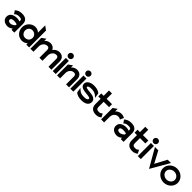

<svg xmlns="http://www.w3.org/2000/svg" viewBox="584 -2647 4664 4664"><g transform="rotate(45 2916.5 -314.5)"><path d="M14 -140C14 -47 94 11 197 11C253 11 300 -20 328 -43V0H424V-295C424 -407 355 -462 236 -462C153 -462 101 -438 58 -401L48 -393L103 -311L116 -323C149 -353 178 -361 236 -361C300 -361 321 -347 321 -299V-280C300 -288 265 -298 227 -298C115 -298 14 -255 14 -140ZM121 -141C121 -185 163 -199 227 -199C264 -199 302 -190 321 -184V-151C309 -137 259 -88 200 -88C149 -88 121 -105 121 -141Z M464 -226C464 -109 546 11 691 11C753 11 800 -13 836 -48V0H933V-580L830 -656V-406C797 -438 752 -462 691 -462C578 -462 464 -367 464 -226ZM572 -226C572 -291 618 -353 695 -353C778 -353 830 -290 830 -226C830 -148 780 -94 695 -94C622 -94 572 -155 572 -226Z M977 0H1081V-186C1081 -234 1100 -272 1125 -298C1147 -322 1179 -341 1222 -341C1267 -341 1287 -313 1287 -267V0H1391V-186C1391 -235 1412 -272 1435 -298C1457 -322 1489 -341 1532 -341C1577 -341 1597 -313 1597 -267V0H1699V-280C1699 -374 1644 -443 1540 -443C1463 -443 1411 -402 1374 -353C1351 -408 1301 -443 1230 -443C1165 -443 1117 -413 1081 -374V-447L977 -374Z M1718 -568C1718 -525 1753 -492 1795 -492C1837 -492 1872 -525 1872 -568C1872 -611 1837 -644 1795 -644C1753 -644 1718 -611 1718 -568ZM1744 0H1847V-451H1744Z M1892 0H1996V-186C1996 -234 2015 -272 2040 -298C2062 -322 2094 -341 2137 -341C2182 -341 2202 -313 2202 -267V0H2304V-280C2304 -374 2249 -443 2145 -443C2080 -443 2032 -413 1996 -374V-447L1892 -374Z M2323 -568C2323 -525 2358 -492 2400 -492C2442 -492 2477 -525 2477 -568C2477 -611 2442 -644 2400 -644C2358 -644 2323 -611 2323 -568ZM2349 0H2452V-451H2349Z M2497 -323C2497 -237 2570 -209 2641 -198C2697 -188 2767 -188 2811 -174C2832 -168 2843 -162 2843 -146C2843 -109 2802 -90 2730 -90C2643 -90 2599 -103 2542 -156L2511 -185L2530 -56C2584 -2 2659 11 2736 11C2890 11 2950 -57 2950 -138C2950 -204 2906 -237 2857 -255C2790 -279 2694 -272 2633 -291C2612 -297 2604 -302 2604 -316C2604 -345 2645 -361 2712 -361C2799 -361 2843 -348 2900 -295L2931 -266L2912 -395C2858 -449 2783 -462 2706 -462C2583 -462 2497 -401 2497 -323Z M2962 -347H3044V-160C3046 -52 3114 11 3231 11C3303 11 3335 -10 3368 -33L3378 -40L3332 -130L3318 -120C3288 -98 3289 -90 3231 -90C3171 -90 3147 -115 3147 -171V-347H3332V-449H3147V-632H3044V-449H2962Z M3406 0H3509V-190C3509 -238 3527 -276 3552 -302C3574 -326 3606 -345 3649 -345C3693 -345 3698 -340 3715 -329L3730 -319L3773 -417L3759 -424C3732 -436 3716 -447 3657 -447C3592 -447 3544 -417 3509 -378V-466L3406 -394Z M3767 -140C3767 -47 3847 11 3950 11C4006 11 4053 -20 4081 -43V0H4177V-295C4177 -407 4108 -462 3989 -462C3906 -462 3854 -438 3811 -401L3801 -393L3856 -311L3869 -323C3902 -353 3931 -361 3989 -361C4053 -361 4074 -347 4074 -299V-280C4053 -288 4018 -298 3980 -298C3868 -298 3767 -255 3767 -140ZM3874 -141C3874 -185 3916 -199 3980 -199C4017 -199 4055 -190 4074 -184V-151C4062 -137 4012 -88 3953 -88C3902 -88 3874 -105 3874 -141Z M4209 -347H4291V-160C4293 -52 4361 11 4478 11C4550 11 4582 -10 4615 -33L4625 -40L4579 -130L4565 -120C4535 -98 4536 -90 4478 -90C4418 -90 4394 -115 4394 -171V-347H4579V-449H4394V-632H4291V-449H4209Z M4640 -568C4640 -525 4675 -492 4717 -492C4759 -492 4794 -525 4794 -568C4794 -611 4759 -644 4717 -644C4675 -644 4640 -611 4640 -568ZM4666 0H4769V-451H4666Z M4804 -451 5079 27 5355 -451H5241L5080 -149L4919 -451Z M5306 -226C5306 -95 5422 11 5561 11C5700 11 5814 -95 5814 -226C5814 -357 5700 -462 5561 -462C5422 -462 5306 -357 5306 -226ZM5408 -226C5408 -301 5477 -361 5561 -361C5645 -361 5712 -301 5712 -226C5712 -151 5645 -90 5561 -90C5477 -90 5408 -151 5408 -226Z"/></g></svg>

Font: Charger Sport
Style: Blk
Weight: 900
Designer: Jasper
Foundry: Cannot Into Space Fonts
Version: Version 1.1